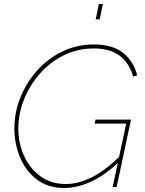

<svg xmlns="http://www.w3.org/2000/svg" viewBox="-20 -938 728 963"><path d="M301 5Q240 5 193 -20Q146 -45 115 -87.5Q84 -130 68 -183.5Q52 -237 52 -293Q52 -374 82.5 -449.5Q113 -525 167 -585Q221 -645 293.5 -680Q366 -715 451 -715Q546 -715 599 -671.5Q652 -628 668 -560L648 -554Q627 -625 578 -660Q529 -695 451 -695Q369 -695 299.5 -660.5Q230 -626 179 -567.5Q128 -509 100 -438Q72 -367 72 -293Q72 -219 101 -155.5Q130 -92 183.5 -53.5Q237 -15 310 -15Q376 -15 446 -51.5Q516 -88 592 -166L586 -136Q517 -66 444 -30.5Q371 5 301 5ZM613 -318H455L459 -338H637L565 0H545ZM460 -841 476 -918H496L480 -841Z"/></svg>

Font: Raleway Thin Thin
Style: Italic
Weight: 250
Italic angle: -12°
Version: Version 4.026